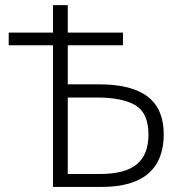

<svg xmlns="http://www.w3.org/2000/svg" viewBox="-20 -734 716 754"><path d="M380.9 0C544.9 0 623 -73.7 623 -206.1C623 -335.4 545.4 -402.8 368.2 -402.8H246.1V-556.2H462.9V-606H246.1V-713.9H188V-606H14.2V-556.2H188V0ZM246.1 -50.8V-351.1H360.8C426.8 -351.1 477.1 -340.8 511.7 -320.8C545.9 -300.3 563 -262.2 563 -206.1C563 -99.1 502.4 -50.8 373 -50.8Z"/></svg>

Font: Noto Reveo Sans
Style: Regular
Weight: 300
Designer: Monotype Design Team
Foundry: Monotype Imaging Inc.
Version: Version 2.007